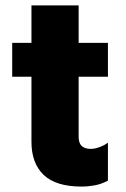

<svg xmlns="http://www.w3.org/2000/svg" viewBox="-20 -666 463 708"><path d="M281 22Q186 22 141 -21Q96 -64 96 -143V-383H25V-508H96V-646H270V-508H378V-383H270V-161Q270 -139 281 -128Q292 -117 315 -117Q329 -117 347 -123.5Q365 -130 378 -140V0Q354 13 329 17.5Q304 22 281 22Z"/></svg>

Font: Maven Pro ExtraBold
Style: Regular
Weight: 800
Designer: Joe Prince
Foundry: Joe Prince
Version: Version 2.100